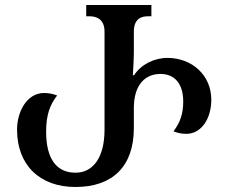

<svg xmlns="http://www.w3.org/2000/svg" viewBox="-20 -734 912 766"><path d="M281 12C429 12 514 -70 514 -223V-303C514 -399 562 -439 620 -439C676 -439 711 -401 711 -329C711 -279 698 -244 672 -210C690 -203 706 -200 723 -200C785 -200 823 -263 823 -336C823 -434 746 -503 648 -503C594 -503 542 -476 515 -434H510C512 -470 514 -499 514 -520V-608C514 -659 544 -669 569 -669H584V-714H324V-669H338C363 -669 397 -659 397 -608V-216C397 -108 353 -45 281 -45C205 -45 164 -101 164 -209C164 -277 180 -317 208 -353C190 -360 173 -363 156 -363C87 -363 48 -288 48 -217C48 -75 139 12 281 12Z"/></svg>

Font: Noto Serif Georgian Medium
Style: Regular
Weight: 500
Designer: Monotype Design Team, Akaki Razmadze
Foundry: Google LLC
Version: Version 2.003